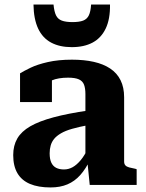

<svg xmlns="http://www.w3.org/2000/svg" viewBox="-20 -812 640 843"><path d="M369 -327V-263Q327 -255 297 -246.5Q267 -238 247.5 -226.5Q228 -215 217.5 -202Q207 -189 202.5 -173Q198 -157 198 -139Q198 -113 205.5 -97.5Q213 -82 227 -75Q241 -68 261 -68Q281 -68 299 -78Q317 -88 334.5 -109Q352 -130 368 -164L377 -113Q357 -71 332.5 -43.5Q308 -16 276 -2.5Q244 11 202 11Q148 11 111.5 -4.5Q75 -20 56.5 -51.5Q38 -83 38 -131Q38 -173 56 -204Q74 -235 113 -257.5Q152 -280 215.5 -297Q279 -314 369 -327ZM374 0 363 -109 355 -110V-399Q355 -424 349 -440Q343 -456 326.5 -463.5Q310 -471 279 -471Q236 -471 207.5 -459Q179 -447 167 -431Q160 -437 159.5 -445Q159 -453 164.5 -461Q170 -469 180.5 -474.5Q191 -480 208 -480V-364H68V-490Q84 -500 114 -514.5Q144 -529 190 -539.5Q236 -550 296 -550Q349 -550 391.5 -540.5Q434 -531 464 -511Q494 -491 509.5 -459.5Q525 -428 525 -385V-103Q525 -92 530.5 -86Q536 -80 547 -77Q558 -74 574 -71L580 -69V0ZM295 -605Q349 -605 386.5 -625Q424 -645 444 -686.5Q464 -728 463 -792H380Q378 -761 370 -744.5Q362 -728 345 -721.5Q328 -715 298 -715Q269 -715 251.5 -721.5Q234 -728 226 -744.5Q218 -761 215 -792H127Q128 -728 147.5 -686.5Q167 -645 204.5 -625Q242 -605 295 -605Z"/></svg>

Font: Roboto Serif SemiCondensed
Style: Bold
Weight: 700
Width: 4
Designer: Greg Gazdowicz
Foundry: Commercial Type
Version: Version 1.007